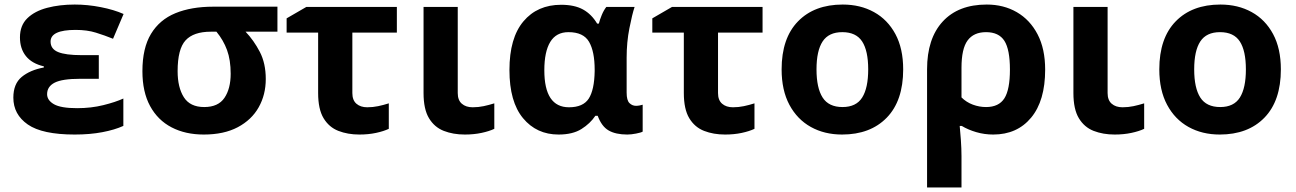

<svg xmlns="http://www.w3.org/2000/svg" viewBox="-20 -576 5642 836"><path d="M410.2 -335.9V-232.9H328.1Q251 -232.9 218 -216.1Q185.1 -199.2 185.1 -166Q185.1 -139.2 215.1 -122.1Q245.1 -105 315.9 -105Q377 -105 429.9 -118.2Q482.9 -131.3 517.1 -147V-27.8Q479.5 -10.7 425.8 -0.5Q372.1 9.8 305.2 9.8Q164.1 9.8 101.1 -33.9Q38.1 -77.6 38.1 -150.9Q38.1 -210.9 74.5 -241Q110.8 -271 170.9 -282.2V-287.1Q118.7 -299.3 92.8 -331.8Q66.9 -364.3 66.9 -413.1Q66.9 -465.3 99.1 -496.6Q131.3 -527.8 185.5 -542Q239.7 -556.2 305.2 -556.2Q361.8 -556.2 418.9 -544.9Q476.1 -533.7 518.1 -515.1L472.2 -407.2Q436 -421.9 397.7 -433.8Q359.4 -445.8 309.1 -445.8Q200.2 -445.8 200.2 -395Q200.2 -362.8 232.9 -349.4Q265.6 -335.9 335 -335.9Z M1137.2 -231.9Q1137.2 -163.6 1106.4 -108.9Q1075.7 -54.2 1015.4 -22.2Q955.1 9.8 867.2 9.8Q787.1 9.8 727.1 -21.5Q667 -52.7 633.5 -114.3Q600.1 -175.8 600.1 -266.1Q600.1 -366.7 637.5 -428.5Q674.8 -490.2 743.9 -518.6Q813 -546.9 908.2 -546.9H1188V-438H1049.3Q1085.4 -399.9 1111.3 -350.1Q1137.2 -300.3 1137.2 -231.9ZM753.4 -266.1Q753.4 -195.3 780.5 -152.6Q807.6 -109.9 869.1 -109.9Q930.2 -109.9 957.3 -149.9Q984.4 -189.9 984.4 -254.9Q984.4 -314.9 968.5 -358.2Q952.6 -401.4 922.4 -438H897.9Q822.8 -438 788.1 -400.4Q753.4 -362.8 753.4 -266.1Z M1708 -545.9V-434.1H1514.2V-170.9Q1514.2 -139.6 1532 -124.3Q1549.8 -108.9 1579.1 -108.9Q1603.5 -108.9 1626.7 -113.8Q1649.9 -118.7 1672.9 -126V-15.1Q1650.4 -4.4 1617.2 2.7Q1584 9.8 1544.9 9.8Q1494.1 9.8 1453.4 -6.1Q1412.6 -22 1388.9 -61.3Q1365.2 -100.6 1365.2 -170.9V-434.1H1228V-496.1L1314 -545.9Z M1973.1 -545.9V-170.9Q1973.1 -139.6 1991 -124.3Q2008.8 -108.9 2038.1 -108.9Q2063 -108.9 2085.9 -113.8Q2108.9 -118.7 2132.3 -126V-15.1Q2109.9 -4.4 2076.4 2.7Q2043 9.8 2003.9 9.8Q1953.1 9.8 1912.4 -6.1Q1871.6 -22 1847.9 -61.3Q1824.2 -100.6 1824.2 -170.9V-545.9Z M2412.1 9.8Q2316.4 9.8 2257.3 -61.5Q2198.2 -132.8 2198.2 -271Q2198.2 -410.6 2259 -482.9Q2319.8 -555.2 2423.3 -555.2Q2481.4 -555.2 2518.6 -534.7Q2555.7 -514.2 2580.1 -473.1H2587.4Q2591.8 -490.2 2600.1 -510.5Q2608.4 -530.8 2620.1 -545.9H2743.2Q2732.4 -513.7 2720.5 -452.9Q2708.5 -392.1 2708.5 -325.2V-172.9Q2708.5 -139.2 2720.7 -127.2Q2732.9 -115.2 2749.5 -115.2Q2756.3 -115.2 2765.6 -116.9Q2774.9 -118.7 2778.3 -120.1V-2.9Q2771 1.5 2749.5 5.6Q2728 9.8 2711.4 9.8Q2661.1 9.8 2630.4 -7.8Q2599.6 -25.4 2582.5 -71.8H2572.3Q2549.8 -38.1 2511.7 -14.2Q2473.6 9.8 2412.1 9.8ZM2457.5 -108.9Q2519 -108.9 2543.5 -146.7Q2567.9 -184.6 2569.3 -266.1V-272Q2569.3 -351.6 2544.9 -393.8Q2520.5 -436 2455.1 -436Q2401.9 -436 2376 -393.6Q2350.1 -351.1 2350.1 -270Q2350.1 -108.9 2457.5 -108.9Z M3300.3 -545.9V-434.1H3106.4V-170.9Q3106.4 -139.6 3124.3 -124.3Q3142.1 -108.9 3171.4 -108.9Q3195.8 -108.9 3219 -113.8Q3242.2 -118.7 3265.1 -126V-15.1Q3242.7 -4.4 3209.5 2.7Q3176.3 9.8 3137.2 9.8Q3086.4 9.8 3045.7 -6.1Q3004.9 -22 2981.2 -61.3Q2957.5 -100.6 2957.5 -170.9V-434.1H2820.3V-496.1L2906.2 -545.9Z M3912.6 -273.9Q3912.6 -137.2 3841.1 -63.7Q3769.5 9.8 3646.5 9.8Q3569.8 9.8 3510.5 -23.2Q3451.2 -56.2 3417.2 -119.6Q3383.3 -183.1 3383.3 -273.9Q3383.3 -409.7 3454.6 -482.9Q3525.9 -556.2 3649.4 -556.2Q3726.1 -556.2 3785.4 -523.4Q3844.7 -490.7 3878.7 -427.7Q3912.6 -364.7 3912.6 -273.9ZM3535.2 -273.9Q3535.2 -192.9 3561.8 -151.4Q3588.4 -109.9 3648.4 -109.9Q3708 -109.9 3734.1 -151.4Q3760.3 -192.9 3760.3 -273.9Q3760.3 -355 3733.9 -395.5Q3707.5 -436 3647.5 -436Q3588.4 -436 3561.8 -395.5Q3535.2 -355 3535.2 -273.9Z M4530.8 -272.9Q4530.8 -137.2 4469.7 -63.7Q4408.7 9.8 4304.7 9.8Q4266.1 9.8 4230.5 -0.7Q4194.8 -11.2 4167.5 -27.8H4158.7Q4161.1 -4.9 4163.8 33.2Q4166.5 71.3 4166.5 103V240.2H4016.6V-273.9Q4016.6 -408.2 4084.7 -482.2Q4152.8 -556.2 4276.4 -556.2Q4350.1 -556.2 4407.5 -522.9Q4464.8 -489.7 4497.8 -426.5Q4530.8 -363.3 4530.8 -272.9ZM4273.4 -436Q4219.7 -436 4193.1 -399.9Q4166.5 -363.8 4166.5 -280.8V-151.9Q4187.5 -130.9 4215.8 -120.4Q4244.1 -109.9 4273.4 -109.9Q4329.1 -109.9 4353.3 -147.9Q4377.4 -186 4377.4 -272.9Q4377.4 -360.4 4353.3 -398.2Q4329.1 -436 4273.4 -436Z M4802.7 -545.9V-170.9Q4802.7 -139.6 4820.6 -124.3Q4838.4 -108.9 4867.7 -108.9Q4892.6 -108.9 4915.5 -113.8Q4938.5 -118.7 4961.9 -126V-15.1Q4939.5 -4.4 4906 2.7Q4872.6 9.8 4833.5 9.8Q4782.7 9.8 4741.9 -6.1Q4701.2 -22 4677.5 -61.3Q4653.8 -100.6 4653.8 -170.9V-545.9Z M5557.1 -273.9Q5557.1 -137.2 5485.6 -63.7Q5414.1 9.8 5291 9.8Q5214.4 9.8 5155 -23.2Q5095.7 -56.2 5061.8 -119.6Q5027.8 -183.1 5027.8 -273.9Q5027.8 -409.7 5099.1 -482.9Q5170.4 -556.2 5293.9 -556.2Q5370.6 -556.2 5429.9 -523.4Q5489.3 -490.7 5523.2 -427.7Q5557.1 -364.7 5557.1 -273.9ZM5179.7 -273.9Q5179.7 -192.9 5206.3 -151.4Q5232.9 -109.9 5293 -109.9Q5352.5 -109.9 5378.7 -151.4Q5404.8 -192.9 5404.8 -273.9Q5404.8 -355 5378.4 -395.5Q5352.1 -436 5292 -436Q5232.9 -436 5206.3 -395.5Q5179.7 -355 5179.7 -273.9Z"/></svg>

Font: Open Sans
Style: Bold
Weight: 700
Designer: Monotype Design Team
Foundry: Monotype Imaging Inc.
Version: Version 3.000; ttfautohint (v1.8.4)